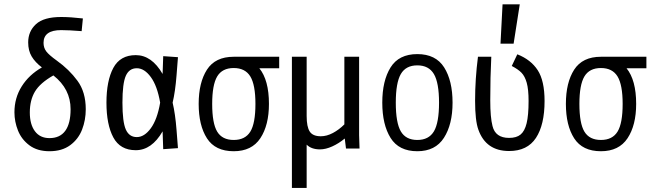

<svg xmlns="http://www.w3.org/2000/svg" viewBox="-20 -708 3102 915"><path d="M388.7 -187.5Q388.7 -135.7 371.1 -90.3Q353.5 -44.9 314.5 -16.1Q275.4 12.7 215.8 12.7Q158.2 12.7 120.6 -15.1Q83 -43 65.9 -85.4Q48.8 -127.9 48.8 -172.9Q48.8 -241.2 83.5 -296.4Q118.2 -351.6 179.7 -386.7Q147.5 -411.1 130.9 -439Q114.3 -466.8 114.3 -505.9Q114.3 -558.6 151.4 -592.8Q188.5 -627 271.5 -627Q315.4 -627 375 -620.1L369.1 -559.6Q307.6 -564.5 271.5 -564.5Q187.5 -564.5 187.5 -503.9Q187.5 -480.5 200.2 -463.4Q212.9 -446.3 251 -418.9Q309.6 -377 349.1 -323.2Q388.7 -269.5 388.7 -187.5ZM316.4 -187.5Q316.4 -284.2 234.4 -348.6Q170.9 -312.5 146.5 -271.5Q122.1 -230.5 122.1 -171.9Q122.1 -115.2 146.5 -82.5Q170.9 -49.8 215.8 -49.8Q265.6 -49.8 291 -84.5Q316.4 -119.1 316.4 -187.5Z M821.3 -88.9 828.1 -2 757.8 2.9 754.9 -82Q703.1 7.8 627 7.8Q552.7 7.8 520 -53.2Q487.3 -114.3 487.3 -218.8Q487.3 -323.2 520 -384.3Q552.7 -445.3 627 -445.3Q703.1 -445.3 754.9 -355.5L757.8 -440.4L828.1 -435.5L821.3 -348.6Q815.4 -272.5 802.7 -218.8Q815.4 -165 821.3 -88.9ZM743.2 -218.8Q729.5 -298.8 698.7 -340.8Q668 -382.8 631.8 -382.8Q595.7 -382.8 579.6 -346.7Q563.5 -310.5 563.5 -218.8Q563.5 -127 579.6 -90.8Q595.7 -54.7 631.8 -54.7Q668 -54.7 698.7 -96.7Q729.5 -138.7 743.2 -218.8Z M1310.5 -382.8H1215.8Q1261.7 -326.2 1261.7 -212.9Q1261.7 -111.3 1220.7 -49.3Q1179.7 12.7 1093.8 12.7Q1005.9 12.7 966.3 -48.8Q926.8 -110.4 926.8 -212.9Q926.8 -314.5 966.3 -376Q1005.9 -437.5 1093.8 -437.5H1310.5ZM1197.3 -212.9Q1197.3 -303.7 1172.9 -343.8Q1148.4 -383.8 1093.8 -383.8Q1039.1 -383.8 1015.1 -343.8Q991.2 -303.7 991.2 -212.9Q991.2 -120.1 1015.1 -80.6Q1039.1 -41 1093.8 -41Q1148.4 -41 1172.9 -80.6Q1197.3 -120.1 1197.3 -212.9Z M1628.9 0 1623 -47.9Q1594.7 -24.4 1563.5 -10.3Q1532.2 3.9 1504.9 3.9Q1463.9 3.9 1441.4 -18.6V187.5H1371.1V-437.5H1441.4V-155.3Q1441.4 -103.5 1456.1 -81.1Q1470.7 -58.6 1508.8 -58.6Q1537.1 -58.6 1566.4 -74.2Q1595.7 -89.8 1621.1 -115.2V-437.5H1691.4V-63.5L1693.4 0Z M1801.8 -218.8Q1801.8 -323.2 1841.3 -386.7Q1880.9 -450.2 1968.8 -450.2Q2056.6 -450.2 2096.7 -386.7Q2136.7 -323.2 2136.7 -218.8Q2136.7 -115.2 2095.7 -51.3Q2054.7 12.7 1968.8 12.7Q1880.9 12.7 1841.3 -50.8Q1801.8 -114.3 1801.8 -218.8ZM2072.3 -218.8Q2072.3 -313.5 2047.9 -355Q2023.4 -396.5 1968.8 -396.5Q1914.1 -396.5 1890.1 -355Q1866.2 -313.5 1866.2 -218.8Q1866.2 -123 1890.1 -82Q1914.1 -41 1968.8 -41Q2023.4 -41 2047.9 -82Q2072.3 -123 2072.3 -218.8Z M2316.4 -229.5Q2316.4 -148.4 2327.1 -107.4Q2340.8 -50.8 2406.2 -50.8Q2441.4 -50.8 2460.9 -66.9Q2480.5 -83 2489.7 -120.6Q2499 -158.2 2499 -226.6Q2499 -282.2 2490.2 -313.5Q2481.4 -344.7 2465.3 -361.3Q2449.2 -377.9 2418.9 -393.6L2445.3 -449.2Q2509.8 -423.8 2542.5 -373.5Q2575.2 -323.2 2575.2 -226.6Q2575.2 -113.3 2534.2 -50.8Q2493.2 11.7 2406.2 11.7Q2295.9 11.7 2259.8 -89.8Q2244.1 -132.8 2244.1 -227.5Q2244.1 -331.1 2257.8 -437.5H2321.3Q2316.4 -340.8 2316.4 -229.5ZM2457 -687.5 2427.7 -500H2365.2L2375 -687.5Z M3060.5 -382.8H2965.8Q3011.7 -326.2 3011.7 -212.9Q3011.7 -111.3 2970.7 -49.3Q2929.7 12.7 2843.8 12.7Q2755.9 12.7 2716.3 -48.8Q2676.8 -110.4 2676.8 -212.9Q2676.8 -314.5 2716.3 -376Q2755.9 -437.5 2843.8 -437.5H3060.5ZM2947.3 -212.9Q2947.3 -303.7 2922.9 -343.8Q2898.4 -383.8 2843.8 -383.8Q2789.1 -383.8 2765.1 -343.8Q2741.2 -303.7 2741.2 -212.9Q2741.2 -120.1 2765.1 -80.6Q2789.1 -41 2843.8 -41Q2898.4 -41 2922.9 -80.6Q2947.3 -120.1 2947.3 -212.9Z"/></svg>

Font: Sudo Light
Style: Regular
Weight: 300
Monospace: yes
Designer: Jens Kutilek
Foundry: Jens Kutilek
Version: Version 0.040